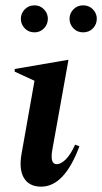

<svg xmlns="http://www.w3.org/2000/svg" viewBox="-20 -688 382 718"><path d="M134 10Q89 10 69.5 -22.5Q50 -55 61 -115L109 -386L35 -420V-430L233 -464H236L175 -124Q167 -74 192 -74Q207 -74 225 -91Q243 -108 261 -147L277 -141Q221 10 134 10ZM109 -567Q87 -567 72.5 -582Q58 -597 58 -618Q58 -638 72.5 -653Q87 -668 109 -668Q130 -668 144.5 -653Q159 -638 159 -618Q159 -597 144.5 -582Q130 -567 109 -567ZM291 -567Q269 -567 254.5 -582Q240 -597 240 -618Q240 -638 254.5 -653Q269 -668 291 -668Q313 -668 327.5 -653Q342 -638 342 -618Q342 -597 327.5 -582Q313 -567 291 -567Z"/></svg>

Font: Spectral SemiBold
Style: Italic
Weight: 600
Italic angle: -10°
Designer: Jean-Baptiste Levee
Foundry: Production Type
Version: Version 2.001